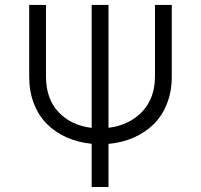

<svg xmlns="http://www.w3.org/2000/svg" viewBox="-20 -747 802 767"><path d="M599.1 -727.3H666.2V-440.7Q666.2 -381.4 646.8 -332.6Q627.5 -283.7 593.4 -250.4Q559.3 -217 513.5 -197.1Q467.7 -177.2 413.4 -172.2V0H346.2V-172.6Q292.3 -177.9 246.8 -198Q201.3 -218 167.8 -251.4Q134.2 -284.8 115.4 -333.3Q96.6 -381.7 96.6 -440.7V-727.3H163.7V-440.7Q164.1 -351.2 214.5 -298.5Q264.9 -245.7 346.2 -236.2V-727.3H413.4V-236.5Q496.1 -246.8 547.4 -300.4Q598.7 -354 599.1 -440.7ZM381 -170.8H378.9H383.5Z"/></svg>

Font: Inter Light BETA
Style: Regular
Weight: 300
Designer: Rasmus Andersson
Foundry: rsms
Version: Version 3.011;git-f93a4a705